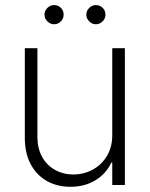

<svg xmlns="http://www.w3.org/2000/svg" viewBox="-20 -717 580 744"><path d="M415 -530.3H463.9V0H415V-86.9H411.1Q392.1 -44.4 350.3 -18.8Q308.6 6.8 252.9 6.8Q201.2 6.8 161.1 -15.9Q121.1 -38.6 98.6 -81.3Q76.2 -124 76.2 -182.6V-530.3H125V-185.5Q125 -142.6 142.8 -109.9Q160.6 -77.1 192.4 -59.1Q224.1 -41 264.6 -41Q304.7 -41 339.1 -59.6Q373.5 -78.1 394.3 -112.5Q415 -147 415 -193.4ZM152.3 -660.2Q152.3 -675.3 163.6 -686.3Q174.8 -697.3 189.5 -697.3Q205.6 -697.3 216.1 -686.5Q226.6 -675.8 226.6 -660.2Q226.6 -645 215.8 -634Q205.1 -623 189.5 -623Q174.8 -623 163.6 -634.3Q152.3 -645.5 152.3 -660.2ZM314.5 -660.2Q314.5 -675.3 325.7 -686.3Q336.9 -697.3 351.6 -697.3Q367.2 -697.3 377.9 -686.5Q388.7 -675.8 388.7 -660.2Q388.7 -645.5 377.7 -634.3Q366.7 -623 351.6 -623Q336.9 -623 325.7 -634.3Q314.5 -645.5 314.5 -660.2Z"/></svg>

Font: Pretendard GOV ExtraLight
Style: Regular
Weight: 200
Designer: Base glyphs from Inter by Rasmus Andersson; Hangeul glyphs from Noto Sans CJK(Source Han Sans) by Jang Soo-young and Kan
Foundry: Kil Hyung-jin
Version: Version 1.309